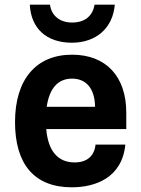

<svg xmlns="http://www.w3.org/2000/svg" viewBox="-20 -788 599 818"><path d="M286 -606C389 -606 461 -668 469 -768H383C375 -722 344 -692 287 -692C234 -692 199 -722 193 -768H107C112 -667 178 -606 286 -606ZM518 -308C518 -462 432 -555 287 -555C135 -555 44 -451 44 -268C44 -91 124 10 286 10C384 10 500 -29 514 -172H387C382 -122 349 -96 298 -96C227 -96 185 -144 177 -238H518ZM179 -333C190 -408 224 -453 287 -453C347 -453 384 -411 385 -333Z"/></svg>

Font: Kathrein 75 Bold
Style: Regular
Weight: 700
Designer: Lazydogs Typefoundry, based on Open Sans by Ascender Corporation
Foundry: Lazydogs Typefoundry
Version: Version 1.003;PS 001.003;hotconv 1.0.88;makeotf.lib2.5.64775